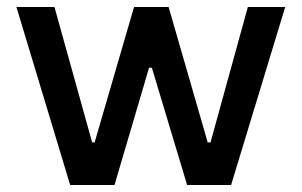

<svg xmlns="http://www.w3.org/2000/svg" viewBox="-20 -530 864 550"><path d="M181 0 27 -510H136L244 -122H251L364 -510H463L575 -122H583L690 -510H797L642 0H516L415 -336H407L308 0Z"/></svg>

Font: Saira Medium
Style: Regular
Weight: 500
Designer: Hector Gatti with collaboration of the Omnibus-Type team
Foundry: Omnibus-Type
Version: Version 1.100; ttfautohint (v1.8.3)